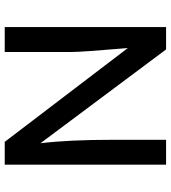

<svg xmlns="http://www.w3.org/2000/svg" viewBox="26 -766 740 833"><g transform="rotate(90 396.5 -350.0)"><path d="M98 0V-700H195L602 -155Q587 -276 587 -470V-700H695V0H596L189 -534Q206 -336 206 -291V0Z"/></g></svg>

Font: Easer Grotesk
Style: Regular
Weight: 400
Designer: Boardeaser, Bonnie Shaver-Troup, Thomas Jockin
Foundry: Lexend
Version: Version 1.008;Glyphs 3.1.2 (3151)